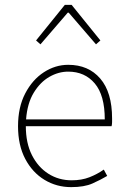

<svg xmlns="http://www.w3.org/2000/svg" viewBox="-20 -756 518 788"><path d="M272 12Q212 12 162.5 -18Q113 -48 83.5 -104Q54 -160 54 -238Q54 -316 83.5 -372.5Q113 -429 160 -459.5Q207 -490 260 -490Q343 -490 391.5 -433.5Q440 -377 440 -270Q440 -263 440 -255Q440 -247 438 -238H86Q86 -169 111 -119.5Q136 -70 178.5 -43Q221 -16 274 -16Q315 -16 347 -28.5Q379 -41 406 -60L420 -34Q393 -18 359.5 -3Q326 12 272 12ZM260 -462Q220 -462 182.5 -440.5Q145 -419 118.5 -375.5Q92 -332 87 -266H410Q410 -365 369 -413.5Q328 -462 260 -462ZM146 -574 128 -590 246 -736H274L392 -590L374 -574L262 -704H258Z"/></svg>

Font: Assistant ExtraLight
Style: Regular
Weight: 200
Designer: Hebrew By Ben Nathan, Latin by Paul Hunt
Version: Version 3.000